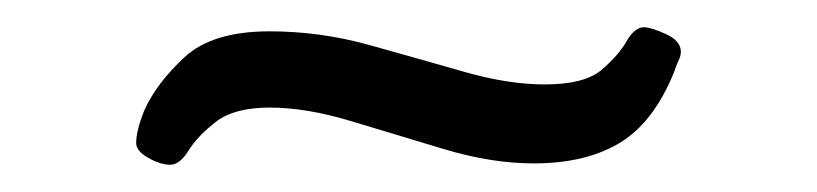

<svg xmlns="http://www.w3.org/2000/svg" viewBox="-20 -335 600 141"><path d="M105 -214Q98 -214 89 -219Q80 -224 80 -230Q80 -239 86 -254Q95 -274 115.5 -293Q136 -312 178 -312Q215 -312 251 -302Q287 -292 320 -282.5Q353 -273 380 -273Q409 -273 421.5 -283.5Q434 -294 440 -304.5Q446 -315 453 -315Q458 -315 469 -310Q480 -305 480 -297Q480 -294 478.5 -291Q477 -288 475 -282Q460 -245 435 -230Q410 -215 372 -215Q341 -215 306 -225.5Q271 -236 238 -246Q205 -256 178 -256Q152 -256 138.5 -245.5Q125 -235 118.5 -224.5Q112 -214 105 -214Z"/></svg>

Font: Asap
Style: Regular
Weight: 400
Designer: Pablo Cosgaya
Foundry: Omnibus-Type
Version: Version 3.001